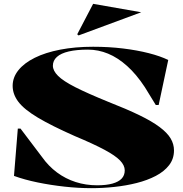

<svg xmlns="http://www.w3.org/2000/svg" viewBox="-20 -967 956 1002"><path d="M457 15Q389 15 316.5 7Q244 -1 176 -15Q108 -29 53 -49L73 -296H87L199 -148Q233 -100 277.5 -67Q322 -34 375 -17Q428 0 487 0Q535 0 567 -9Q599 -18 615 -35Q631 -52 631 -78Q631 -104 606.5 -129.5Q582 -155 525 -185.5Q468 -216 370 -257Q248 -311 177 -353.5Q106 -396 76 -435.5Q46 -475 46 -519Q46 -563 76 -600.5Q106 -638 161.5 -665.5Q217 -693 294.5 -708Q372 -723 466 -723Q548 -723 622 -714Q696 -705 756.5 -689.5Q817 -674 858 -654L808 -419H793L736 -512Q692 -579 643.5 -622.5Q595 -666 544 -687Q493 -708 439 -708Q380 -708 339 -698.5Q298 -689 277 -670Q256 -651 256 -624Q256 -598 283 -571Q310 -544 373 -512Q436 -480 544 -436Q641 -398 707 -366Q773 -334 813 -304Q853 -274 870.5 -244.5Q888 -215 888 -182Q888 -138 862.5 -105Q837 -72 793 -49Q749 -26 693.5 -12Q638 2 577 8.5Q516 15 457 15ZM390 -782 383 -788 466 -947 717 -903Z"/></svg>

Font: Kalnia SemiExpanded SemiBold
Style: Regular
Weight: 600
Width: 6
Designer: Frida Medrano
Foundry: Frida Medrano
Version: Version 1.105